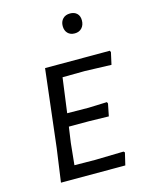

<svg xmlns="http://www.w3.org/2000/svg" viewBox="-108 -766 635 833"><g transform="rotate(-15 209.5 -349.5)"><path d="M186 -440 165 -284 261 -283 344 -286 347 -279 336 -224 247 -226H157L147 -156L137 -58L230 -57L358 -60L363 -55L350 0H61L82 -150L123 -498H414L417 -491L405 -437L286 -441ZM331 -657Q331 -636 319 -623Q307 -610 287 -610Q267 -610 255.5 -622Q244 -634 244 -654Q244 -674 256 -686.5Q268 -699 289 -699Q308 -699 319.5 -688Q331 -677 331 -657Z"/></g></svg>

Font: Alegreya Sans SC
Style: Italic
Weight: 400
Italic angle: -7°
Designer: Juan Pablo del Peral
Foundry: Huerta Tipografica
Version: Version 2.008; ttfautohint (v1.6)